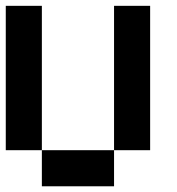

<svg xmlns="http://www.w3.org/2000/svg" viewBox="-20 -445 613 665"><path d="M125 200.2V75.2H375V200.2ZM0 75.2V-424.8H125V75.2ZM375 75.2V-424.8H500V75.2Z"/></svg>

Font: Ishtika
Style: Block
Weight: 400
Designer: Kailash Nadh
Version: Version 2.3